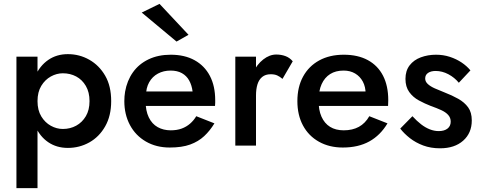

<svg xmlns="http://www.w3.org/2000/svg" viewBox="-20 -753 2487 993"><path d="M174 220V-460H65V220ZM555 -230Q555 -308 524 -361.5Q493 -415 442 -444Q391 -473 331 -473Q273 -473 229.5 -443Q186 -413 162 -359Q138 -305 138 -230Q138 -156 162 -101.5Q186 -47 229.5 -17.5Q273 12 331 12Q391 12 442 -16.5Q493 -45 524 -99.5Q555 -154 555 -230ZM443 -230Q443 -184 424 -152Q405 -120 374 -103Q343 -86 305 -86Q273 -86 243 -102.5Q213 -119 193.5 -151Q174 -183 174 -230Q174 -277 193.5 -309Q213 -341 243 -357.5Q273 -374 305 -374Q343 -374 374 -357.5Q405 -341 424 -308.5Q443 -276 443 -230Z M688 -205H1092Q1093 -214 1093 -221.5Q1093 -229 1093 -235Q1093 -308 1065.5 -360.5Q1038 -413 986.5 -441.5Q935 -470 863 -470Q798 -470 748 -446Q698 -422 667.5 -379Q637 -336 627 -279Q625 -267 624 -255Q623 -243 623 -230Q623 -161 652 -106.5Q681 -52 734.5 -21Q788 10 858 10Q921 10 963.5 -5.5Q1006 -21 1036 -49Q1066 -77 1089 -115L995 -152Q982 -130 963 -113.5Q944 -97 919.5 -88Q895 -79 863 -79Q825 -79 795.5 -95.5Q766 -112 749.5 -146Q733 -180 733 -230L735 -258Q735 -298 751.5 -327.5Q768 -357 797 -372.5Q826 -388 862 -388Q897 -388 921 -374.5Q945 -361 958.5 -336.5Q972 -312 976 -280H688ZM713 -688 893 -538 955 -573 805 -733Z M1304 -460H1197V0H1304ZM1441 -345 1494 -436Q1478 -455 1456 -463Q1434 -471 1409 -471Q1374 -471 1341.5 -445.5Q1309 -420 1288.5 -377.5Q1268 -335 1268 -280L1304 -259Q1304 -292 1311.5 -316.5Q1319 -341 1336 -355Q1353 -369 1380 -369Q1400 -369 1413.5 -363Q1427 -357 1441 -345Z M1753 10Q1833 10 1890 -21.5Q1947 -53 1984 -115L1890 -152Q1869 -115 1836 -97Q1803 -79 1758 -79Q1716 -79 1687 -97Q1658 -115 1642.5 -150Q1627 -185 1628 -234Q1628 -284 1643.5 -318Q1659 -352 1687.5 -370Q1716 -388 1757 -388Q1791 -388 1816.5 -373Q1842 -358 1856.5 -331Q1871 -304 1871 -267Q1871 -260 1867.5 -250Q1864 -240 1861 -234L1894 -280H1583V-205H1987Q1987 -209 1987.5 -218Q1988 -227 1988 -235Q1988 -309 1961 -361.5Q1934 -414 1882.5 -442Q1831 -470 1758 -470Q1685 -470 1631 -440.5Q1577 -411 1547.5 -357Q1518 -303 1518 -230Q1518 -158 1547 -104Q1576 -50 1629.5 -20Q1683 10 1753 10Z M2113 -152 2050 -88Q2070 -62 2100 -38.5Q2130 -15 2169 -0.5Q2208 14 2256 14Q2331 14 2375.5 -25.5Q2420 -65 2420 -130Q2420 -172 2401 -198Q2382 -224 2350 -242Q2318 -260 2279 -275Q2251 -286 2228.5 -296Q2206 -306 2192.5 -318.5Q2179 -331 2179 -347Q2179 -366 2194 -376Q2209 -386 2233 -386Q2267 -386 2299 -369Q2331 -352 2353 -325L2413 -389Q2394 -412 2367 -430Q2340 -448 2306.5 -459Q2273 -470 2235 -470Q2193 -470 2156.5 -456.5Q2120 -443 2098.5 -415Q2077 -387 2077 -345Q2077 -304 2096.5 -277Q2116 -250 2146.5 -233.5Q2177 -217 2208 -205Q2239 -194 2262 -183.5Q2285 -173 2298 -158.5Q2311 -144 2311 -124Q2311 -101 2294.5 -88Q2278 -75 2249 -75Q2226 -75 2203 -84Q2180 -93 2158 -110Q2136 -127 2113 -152Z"/></svg>

Font: Jost Medium
Style: Regular
Weight: 500
Version: Version 3.710